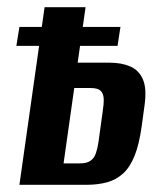

<svg xmlns="http://www.w3.org/2000/svg" viewBox="-20 -514 458 534"><path d="M34 0 104 -494H218L196 -339.7H283.9Q318.1 -339.7 342.3 -329.2Q366.5 -318.6 377.5 -293.2Q388.5 -267.8 382.1 -221.6L374 -162.3Q367 -112 354.1 -80.1Q341.1 -48.2 321.9 -31Q302.6 -13.8 277.5 -6.9Q252.3 0 219.5 0ZM156.8 -59.6H202.1Q221.5 -59.6 231.7 -66.9Q242 -74.2 246.7 -87.9Q251.4 -101.5 254 -119.9L265.7 -204.4Q269 -224.9 268.4 -239.4Q267.8 -254 259.8 -261.6Q251.9 -269.2 231.5 -269.2H186.5ZM25.5 -386.4 34 -439.1H315L306.9 -386.4Z"/></svg>

Font: Alumni Sans Thin
Style: Italic
Weight: 100
Italic angle: -8°
Designer: Robert E. Leuschke
Foundry: Robert E. Leuschke
Version: Version 1.016